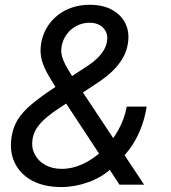

<svg xmlns="http://www.w3.org/2000/svg" viewBox="-20 -754 699 784"><path d="M230.5 9.8Q159.7 9.8 110.6 -16.8Q61.5 -43.5 39.6 -90.3Q17.6 -137.2 27.8 -198.2Q34.2 -236.3 53.2 -266.8Q72.3 -297.4 110.4 -329.3Q148.4 -361.3 210.9 -401.9L338.9 -485.8Q359.4 -499 375.7 -514.6Q392.1 -530.3 403.1 -548.1Q414.1 -565.9 417 -585.4Q422.4 -617.2 402.3 -639.2Q382.3 -661.1 345.7 -661.1Q317.9 -661.1 293.7 -648.9Q269.5 -636.7 252.9 -614.5Q236.3 -592.3 231.4 -563.5Q228 -543 233.6 -522.7Q239.3 -502.4 255.1 -474.9Q271 -447.3 299.8 -404.8L568.4 0H467.8L248 -334.5Q207 -397 182.9 -437.5Q158.7 -478 150.4 -509.5Q142.1 -541 147.9 -576.2Q156.2 -624 183.6 -659.4Q210.9 -694.8 252.9 -714.6Q294.9 -734.4 346.7 -734.4Q400.9 -734.4 438.2 -713.6Q475.6 -692.9 492.7 -657Q509.8 -621.1 502 -575.2Q497.6 -545.9 482.4 -518.8Q467.3 -491.7 442.4 -466.8Q417.5 -441.9 382.3 -418.5L218.3 -310.1Q168.5 -277.3 143.3 -248.5Q118.2 -219.7 112.8 -185.5Q107.4 -152.3 121.3 -124.8Q135.3 -97.2 164.1 -80.8Q192.9 -64.5 231.9 -64.5Q275.9 -64.5 319.1 -84.7Q362.3 -105 399.4 -140.4Q436.5 -175.8 462.4 -221.7Q488.3 -267.6 497.6 -318.8H579.1Q570.3 -265.6 552.2 -222.4Q534.2 -179.2 509.5 -146Q484.9 -112.8 455.1 -87.9L434.6 -65.9Q395 -29.3 340.1 -9.8Q285.2 9.8 230.5 9.8Z"/></svg>

Font: Inter 28pt
Style: Italic
Weight: 400
Italic angle: -9.3988°
Designer: Rasmus Andersson
Foundry: rsms
Version: Version 4.001;git-66647c0bb